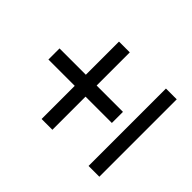

<svg xmlns="http://www.w3.org/2000/svg" viewBox="-128 -693 856 856"><g transform="rotate(-45 300.0 -265.0)"><path d="M265 -130V-296H56V-364H265V-530H335V-364H544V-296H335V-130ZM56 0V-68H544V0Z"/></g></svg>

Font: Nunito Sans 12pt Medium
Style: Regular
Weight: 500
Designer: Vernon Adams
Foundry: Vernon Adams
Version: Version 3.101;gftools[0.9.27]